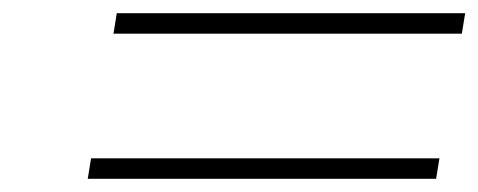

<svg xmlns="http://www.w3.org/2000/svg" viewBox="-20 -514 725 291"><path d="M152 -463 157 -494H685L680 -463ZM113 -243 118 -274H646L641 -243Z"/></svg>

Font: Tomorrow ExtraLight
Style: Italic
Weight: 275
Italic angle: -10°
Designer: Tony de Marco, Monica Rizzolli
Foundry: Just in Type
Version: Version 2.002